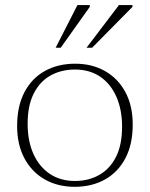

<svg xmlns="http://www.w3.org/2000/svg" viewBox="-20 -710 578 740"><path d="M268.5 -12.5Q321.5 -12.5 362.5 -35.8Q403.5 -59 427 -105.2Q450.5 -151.5 450.5 -221.5Q450.5 -287.5 428.5 -337.2Q406.5 -387 366 -414.5Q325.5 -442 269 -442Q216 -442 174.8 -419Q133.5 -396 110 -349.5Q86.5 -303 86.5 -233.5Q86.5 -167 108.5 -117.5Q130.5 -68 171.5 -40.2Q212.5 -12.5 268.5 -12.5ZM267.5 10Q203 10 153 -18.2Q103 -46.5 74.5 -99.2Q46 -152 46 -224.5Q46 -300.5 74 -354.2Q102 -408 152.5 -436.2Q203 -464.5 270 -464.5Q334.5 -464.5 384.5 -436.2Q434.5 -408 463 -355.5Q491.5 -303 491.5 -230Q491.5 -154 463.5 -100.5Q435.5 -47 385 -18.5Q334.5 10 267.5 10ZM313.5 -526 438.5 -690.5H490.5V-683.5L335 -526ZM194.5 -526 278.5 -690.5H326V-683.5L214 -526Z"/></svg>

Font: Newsreader ExtraLight
Style: Regular
Weight: 250
Designer: Hugues Gentile
Foundry: Production Type
Version: Version 1.003